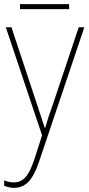

<svg xmlns="http://www.w3.org/2000/svg" viewBox="-20 -659 427 922"><path d="M8 -528H35L157 -160Q173 -112 181 -87Q189 -62 195 -45H197Q210 -92 234 -158L358 -528H385L167 119Q145 184 117 213.5Q89 243 47 243Q24 243 0 233V207Q12 212 23 214.5Q34 217 47 217Q78 217 100.5 194Q123 171 144 109L182 -9ZM312 -639V-615H76V-639Z"/></svg>

Font: Noto Sans SemiCondensed Thin
Style: Regular
Weight: 100
Width: 4
Designer: Monotype Design Team
Foundry: Monotype Imaging Inc.
Version: Version 2.013; ttfautohint (v1.8.4.7-5d5b)